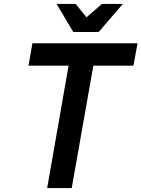

<svg xmlns="http://www.w3.org/2000/svg" viewBox="-20 -957 720 977"><path d="M353 -794 268 -937H365L420 -869L499 -937H605L482 -794ZM220 0 329 -623H125L145 -737H680L659 -623H455L345 0Z"/></svg>

Font: Tomorrow Medium
Style: Italic
Weight: 500
Italic angle: -10°
Designer: Tony de Marco, Monica Rizzolli
Foundry: Just in Type
Version: Version 2.002